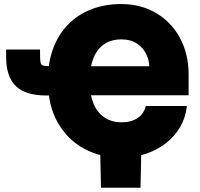

<svg xmlns="http://www.w3.org/2000/svg" viewBox="-20 -757 973 934"><path d="M567.9 9.8Q469.7 9.8 389.2 -33.7Q308.6 -77.1 260.7 -161.1Q212.9 -245.1 212.9 -365.2Q212.9 -451.7 238.3 -520.3Q263.7 -588.9 311 -637.5Q358.4 -686 424.1 -711.7Q489.7 -737.3 569.3 -737.3Q665.5 -737.3 739.7 -693.4Q814 -649.4 855.7 -571.8Q897.5 -494.1 897.5 -394.5V-293.5H348.6V-434.6H741.2L706.5 -428.7Q706.5 -461.9 691.7 -493.2Q676.8 -524.4 646.5 -544.9Q616.2 -565.4 570.8 -565.4Q520 -565.4 485.6 -541.3Q451.2 -517.1 433.6 -471.7Q416 -426.3 416 -362.3Q416 -299.3 434.3 -254.4Q452.6 -209.5 487.8 -185.8Q522.9 -162.1 572.3 -162.1Q596.2 -162.1 615.5 -167.5Q634.8 -172.9 649.7 -182.9Q664.6 -192.9 674.6 -207.8Q684.6 -222.7 689 -241.2H889.2Q883.3 -186 856.9 -140.1Q830.6 -94.2 787.4 -60.5Q744.1 -26.9 688.5 -8.5Q632.8 9.8 567.9 9.8ZM9.8 -516.1H174.8V-499Q174.8 -467.3 177 -454.1Q179.2 -440.9 189.9 -438Q200.7 -435.1 226.1 -435.1H254.9V-292.5H205.6Q104.5 -292.5 57.1 -338.1Q9.8 -383.8 9.8 -480.5ZM471.2 156.2 467.3 -31.2H667.5L663.6 156.2Z"/></svg>

Font: Inter 16pt Black
Style: Regular
Weight: 900
Version: Version 4.001;git-66647c0bb